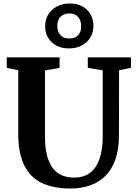

<svg xmlns="http://www.w3.org/2000/svg" viewBox="-20 -1071 780 1099"><path d="M384.5 8Q284 8 217.5 -24.8Q151 -57.5 117.8 -126.8Q84.5 -196 84.5 -305V-669L18.5 -682.5V-743H321V-682.5L237.5 -668V-291Q237.5 -230 248 -185.5Q258.5 -141 279.8 -111.8Q301 -82.5 332.2 -68.5Q363.5 -54.5 404.5 -54.5Q461 -54.5 497.2 -83.2Q533.5 -112 550.8 -164.8Q568 -217.5 568 -289.5V-668.5L482.5 -682.5V-743H729.5V-682.5L661.5 -669L661 -297.5Q661 -216 640.5 -158Q620 -100 582.5 -63.2Q545 -26.5 494.5 -9.2Q444 8 384.5 8ZM374.5 -794Q313.5 -794 275.5 -830Q237.5 -866 238.5 -922.5Q239.5 -979.5 279 -1015.2Q318.5 -1051 380.5 -1051Q440.5 -1051 477.8 -1015Q515 -979 514.5 -922.5Q514 -865.5 475.2 -829.8Q436.5 -794 374.5 -794ZM376.5 -850.5Q408.5 -850.5 426.5 -869Q444.5 -887.5 444.5 -920Q444.5 -954.5 426.8 -974.2Q409 -994 377 -994Q345 -994 326.5 -975.2Q308 -956.5 308 -923Q308 -889 326.2 -869.8Q344.5 -850.5 376.5 -850.5Z"/></svg>

Font: Merriweather 24pt
Style: Bold
Weight: 700
Designer: Eben Sorkin
Foundry: Eben Sorkin
Version: Version 2.100